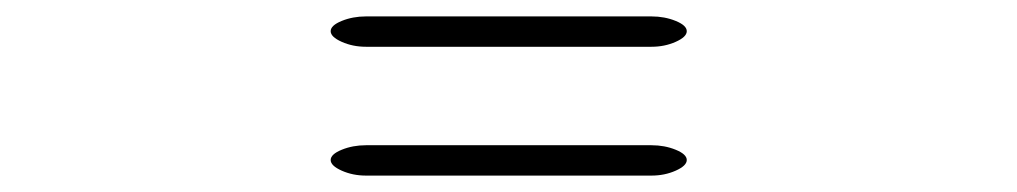

<svg xmlns="http://www.w3.org/2000/svg" viewBox="-20 -497 1240 234"><path d="M383 -459Q383 -466 396.5 -471.5Q410 -477 426 -477H774Q790 -477 803.5 -471.5Q817 -466 817 -459Q817 -452 803.5 -446Q790 -440 774 -440H426Q410 -440 396.5 -446Q383 -452 383 -459ZM383 -302Q383 -309 396.5 -314.5Q410 -320 426 -320H774Q790 -320 803.5 -314.5Q817 -309 817 -302Q817 -295 803.5 -289Q790 -283 774 -283H426Q410 -283 396.5 -289Q383 -295 383 -302Z"/></svg>

Font: Maple Mono NF CN
Style: Regular
Weight: 400
Monospace: yes
Designer: subframe7536
Version: Version 7.000